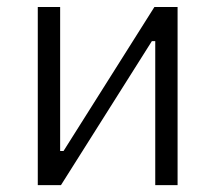

<svg xmlns="http://www.w3.org/2000/svg" viewBox="-20 -538 626 558"><path d="M89.8 0H157.2L421.4 -418.5H431.2V0H496.1V-517.6H428.7L164.6 -99.1H154.8V-517.6H89.8Z"/></svg>

Font: Cascadia Mono Light
Style: Regular
Weight: 300
Monospace: yes
Designer: Aaron Bell
Foundry: Saja Typeworks
Version: Version 2404.023